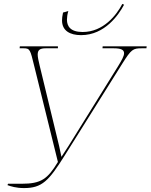

<svg xmlns="http://www.w3.org/2000/svg" viewBox="-20 -950 767 978"><path d="M393 -771C514 -771 585 -875 612 -926L603 -930C574 -874 507 -787 401 -787C338 -787 321 -817 321 -850C321 -861 323 -877 328 -894L301 -886C297 -868 296 -855 296 -846C296 -793 337 -771 393 -771ZM18 -7C34 -1 63 8 102 8C194 8 228 -28 309 -157L603 -626C649 -699 657 -704 702 -704H726L727 -714H503L502 -704H559C595 -704 612 -697 612 -679C612 -664 600 -643 581 -612L330 -208C317 -187 308 -175 293 -151C288 -175 284 -195 281 -207L182 -616C176 -641 172 -659 172 -672C172 -696 184 -704 213 -704H275V-714H81L80 -704H100C133 -704 134 -697 154 -615L275 -125C222 -38 190 -14 90 -14H21Z"/></svg>

Font: Noto Serif Display Thin
Style: Italic
Weight: 100
Italic angle: -12°
Designer: Monotype Design Team
Foundry: Monotype Imaging Inc.
Version: Version 2.009